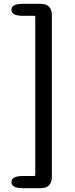

<svg xmlns="http://www.w3.org/2000/svg" viewBox="-20 -816 395 1007"><path d="M100 171Q40 171 40 139Q40 107 100 107H160Q165 107 165 102V-728Q165 -733 160 -733H100Q40 -733 40 -765Q40 -796 100 -796H192Q252 -796 252 -736V111Q252 171 192 171Z"/></svg>

Font: Resource Han Rounded CN Medium
Style: Regular
Weight: 500
Designer: Cyano Hao (round all glyphs); Ryoko NISHIZUKA 西塚涼子 (kana, bopomofo & ideographs); Paul D. Hunt (Latin, Greek & Cyrillic)
Foundry: Cyano Hao
Version: 0.990